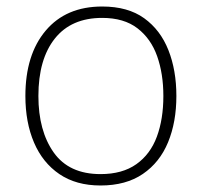

<svg xmlns="http://www.w3.org/2000/svg" viewBox="-20 -560 621 590"><path d="M522 -265Q522 -185 496.5 -123Q471 -61 419 -25.5Q367 10 289 10Q214 10 162.5 -25Q111 -60 84.5 -122Q58 -184 58 -265Q58 -392 120.5 -466Q183 -540 294 -540Q373 -540 423 -504Q473 -468 497.5 -406Q522 -344 522 -265ZM98 -265Q98 -158 145 -91.5Q192 -25 289 -25Q356 -25 399 -55.5Q442 -86 462 -140Q482 -194 482 -265Q482 -333 463 -387Q444 -441 402.5 -473Q361 -505 294 -505Q199 -505 148.5 -441.5Q98 -378 98 -265Z"/></svg>

Font: Noto Sans Lao Looped ExtraLight
Style: Regular
Weight: 200
Designer: Mark Frömberg, Ben Mitchell
Foundry: The Fontpad Ltd
Version: Version 1.002; ttfautohint (v1.8.4.7-5d5b)